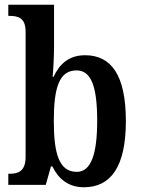

<svg xmlns="http://www.w3.org/2000/svg" viewBox="-20 -780 594 810"><path d="M334 10C447 10 511 -76 511 -269C511 -462 450 -547 339 -547C271 -547 231 -510 206 -456H202C205 -485 208 -546 208 -582V-760H15V-713H20C58 -713 88 -704 88 -646V-118C88 -56 55 -47 21 -47H15V0H173L195 -78H201C226 -26 268 10 334 10ZM304 -55C229 -55 207 -132 207 -270C207 -411 230 -483 303 -483C365 -483 390 -414 390 -271C390 -132 365 -55 304 -55Z"/></svg>

Font: Noto Serif Ethiopic Condensed SemiBold
Style: Regular
Weight: 600
Width: 3
Designer: Monotype Design Team
Foundry: Monotype Imaging Inc.
Version: Version 2.102